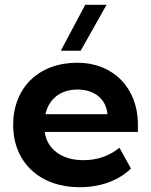

<svg xmlns="http://www.w3.org/2000/svg" viewBox="-20 -772 631 802"><path d="M234 -560H317L425 -752H336ZM35 -250C35 -94 146 10 313 10C405 10 479 -21 527 -68L479 -155C440 -123 390 -103 330 -103C239 -102 176 -149 167 -221H556V-253C556 -404 453 -510 303 -510C142 -510 35 -406 35 -250ZM170 -295C183 -358 233 -398 303 -398C373 -398 423 -360 429 -295Z"/></svg>

Font: Gully SemiBold
Style: Regular
Weight: 600
Designer: jaikishan Patel
Foundry: MagicType
Version: Version 1.000;Glyphs 3.2 (3242)